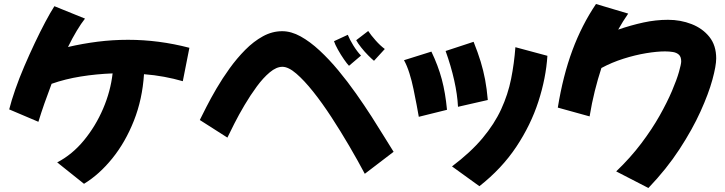

<svg xmlns="http://www.w3.org/2000/svg" viewBox="-20 -857 3627 960"><path d="M172 -248 26 -310Q37 -354 56.5 -410Q76 -466 101.5 -525.5Q127 -585 154 -642Q181 -699 206.5 -747Q232 -795 252 -826L405 -764Q386 -740 364 -703.5Q342 -667 320 -622Q393 -639 468 -648.5Q543 -658 620 -658Q774 -658 927 -618L894 -451Q849 -464 800.5 -473Q752 -482 700 -486Q692 -361 649.5 -253.5Q607 -146 541.5 -65Q476 16 400 62L266 -45Q341 -84 399.5 -155Q458 -226 495.5 -313.5Q533 -401 543 -490Q462 -487 384 -474.5Q306 -462 238 -438Q219 -388 202 -339.5Q185 -291 172 -248Z M1761 -656 1821 -702Q1835 -681 1858 -655Q1881 -629 1904 -612L1850 -553Q1840 -561 1821.5 -579.5Q1803 -598 1786 -619.5Q1769 -641 1761 -656ZM1804 12Q1769 -54 1726 -127.5Q1683 -201 1637 -271.5Q1591 -342 1546 -398.5Q1501 -455 1461.5 -489Q1422 -523 1392 -523Q1362 -523 1329 -495.5Q1296 -468 1264 -424.5Q1232 -381 1203 -332Q1174 -283 1152 -239.5Q1130 -196 1117 -169L979 -257Q991 -281 1012 -322.5Q1033 -364 1062.5 -414.5Q1092 -465 1128 -515Q1164 -565 1206 -607.5Q1248 -650 1294.5 -675.5Q1341 -701 1391 -701Q1436 -701 1483 -675Q1530 -649 1578 -604.5Q1626 -560 1672 -504.5Q1718 -449 1760 -389.5Q1802 -330 1838 -274Q1874 -218 1902 -172Q1930 -126 1948 -98ZM1650 -651 1719 -683Q1728 -660 1746.5 -630Q1765 -600 1785 -579L1725 -528Q1716 -537 1700 -560Q1684 -583 1669.5 -609Q1655 -635 1650 -651Z M2270 -323Q2267 -384 2251 -455.5Q2235 -527 2208 -602L2348 -648Q2370 -593 2383.5 -548.5Q2397 -504 2405.5 -459Q2414 -414 2419 -357ZM2377 74 2240 -25Q2333 -95 2392.5 -166Q2452 -237 2486 -311Q2520 -385 2535.5 -462.5Q2551 -540 2557 -621L2717 -578Q2710 -467 2672 -349.5Q2634 -232 2561.5 -123Q2489 -14 2377 74ZM2074 -273Q2070 -297 2063 -333.5Q2056 -370 2047.5 -411.5Q2039 -453 2027 -491Q2015 -529 2000 -556L2137 -599Q2171 -528 2189 -460.5Q2207 -393 2215 -308Z M2928 -275 2769 -319Q2795 -479 2842 -605.5Q2889 -732 2960 -837L3121 -789Q3094 -750 3071 -709Q3135 -731 3197 -744.5Q3259 -758 3320 -758Q3383 -758 3438 -736.5Q3493 -715 3527 -672.5Q3561 -630 3561 -565Q3561 -528 3542 -458.5Q3523 -389 3482.5 -299.5Q3442 -210 3377.5 -111Q3313 -12 3222 83L3061 0Q3132 -68 3186 -139.5Q3240 -211 3278 -278.5Q3316 -346 3340 -402.5Q3364 -459 3375 -498Q3386 -537 3386 -550Q3386 -573 3374.5 -583.5Q3363 -594 3344.5 -597Q3326 -600 3305 -600Q3265 -600 3210.5 -591Q3156 -582 3097.5 -563.5Q3039 -545 2987 -517Q2969 -462 2954 -402Q2939 -342 2928 -275Z"/></svg>

Font: Mochiy Pop P One
Style: Regular
Weight: 400
Designer: FONTDASU
Foundry: FONTDASU / Google Inc. / Adobe
Version: Version 2.000